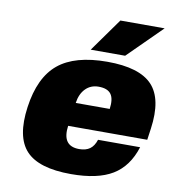

<svg xmlns="http://www.w3.org/2000/svg" viewBox="-80 -771 776 853"><g transform="rotate(10 308.0 -345.0)"><path d="M604 -199.2H247.1Q234.4 -106 313 -106Q342.8 -106 361.1 -119.1Q379.4 -132.3 388.7 -161.1H578.6Q550.3 -71.3 483.4 -30.8Q416.5 9.8 296.4 9.8Q150.4 9.8 93.3 -51.8Q36.1 -113.3 55.2 -250Q74.2 -386.7 148.9 -448.2Q223.6 -509.8 369.6 -509.8Q515.1 -509.8 572.8 -448.2Q630.4 -386.7 611.3 -251ZM350.6 -394Q315.4 -394 292 -370.4Q268.6 -346.7 262.7 -305.2H416Q422.4 -351.6 406.5 -372.8Q390.6 -394 350.6 -394ZM287.1 -549.8 394.5 -700.2H594.2L442.4 -549.8Z"/></g></svg>

Font: Fivo Sans Black
Style: Regular
Weight: 900
Designer: Alexander Slobzheninov
Foundry: Alexander Slobzheninov
Version: 1.0